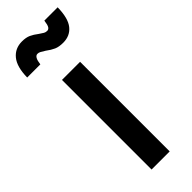

<svg xmlns="http://www.w3.org/2000/svg" viewBox="-320 -816 847 847"><g transform="rotate(-45 104.0 -392.0)"><path d="M48 -549H161V10H48ZM88 -691Q75 -699 68 -703Q61 -707 53 -707Q34 -707 29 -665H-53Q-52 -731 -26 -762.5Q0 -794 43 -794Q68 -794 84.5 -786.5Q101 -779 119 -765Q132 -756 139 -752Q146 -748 155 -748Q164 -748 169.5 -756.5Q175 -765 178 -789H261Q260 -722 235.5 -691.5Q211 -661 168 -661Q142 -661 125 -668.5Q108 -676 88 -691Z"/></g></svg>

Font: BLUETTI 2.0 Medium
Style: Italic
Weight: 500
Designer: Stijn de Vries
Foundry: tokotype
Version: Version 2.005;October 31, 2023;FontCreator 14.0.0.2814 64-bi